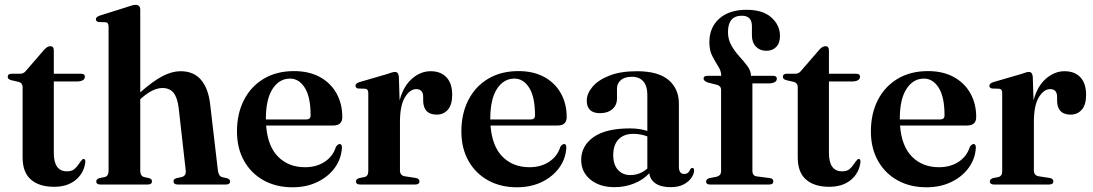

<svg xmlns="http://www.w3.org/2000/svg" viewBox="-20 -763 4522 794"><path d="M58.5 -424 26 -431.5Q12 -435.5 12 -445Q12 -458 27 -458H63.5Q78.5 -458 88 -471L161.5 -556Q175 -572 188 -572Q202.5 -572 202.5 -554.5V-458H315Q331 -458 331 -446Q331 -426 295.5 -426H202.5V-130.5Q202.5 -54.5 257 -54.5Q276.5 -54.5 287.2 -63.5Q298 -72.5 305.5 -84.2Q313 -96 322 -105Q333.5 -108.5 333 -93Q327.5 -47.5 293.2 -19Q259 9.5 203.5 9.5Q142 9.5 107.8 -20.5Q73.5 -50.5 73.5 -111.5V-403Q73.5 -419 58.5 -424Z M560 -722.5V-381Q613 -428 652.2 -448.2Q691.5 -468.5 726.5 -468.5Q781 -468.5 811.2 -433Q841.5 -397.5 849 -332.5L881 -58.5Q884 -34.5 898.5 -30.5L919 -26Q931.5 -22 931.5 -13Q931.5 0 914.5 0H715Q697.5 0 697.5 -13.5Q697.5 -22 709 -26L732 -31Q750.5 -36 748 -58.5L719 -315.5Q714 -358 698.2 -378.5Q682.5 -399 651.5 -399Q613 -399 566 -358L560 -352.5V-56.5Q560 -35.5 575.5 -31L597.5 -26Q608.5 -22.5 608.5 -13.5Q608.5 0 591.5 0H394.5Q378 0 378 -13Q378 -22 391 -26.5L414 -31Q429 -35.5 429 -56V-654Q429 -669.5 417 -671L388 -672Q376.5 -674 376.5 -683.5Q376.5 -692.5 391 -698L507 -734.5Q530 -743 540.5 -743Q560 -743 560 -722.5Z M1395.5 -279Q1395.5 -244 1358 -244H1080.5Q1087 -158 1130.2 -114.8Q1173.5 -71.5 1241.5 -71.5Q1289 -71.5 1323.2 -94.2Q1357.5 -117 1369.5 -156.5Q1378.5 -167.5 1384.5 -167.5Q1394.5 -167.5 1394 -152Q1391.5 -106.5 1364.8 -69.5Q1338 -32.5 1292.8 -10.5Q1247.5 11.5 1190 11.5Q1122 11.5 1070.2 -17.2Q1018.5 -46 989.2 -98Q960 -150 960 -219.5Q960 -293 988.8 -349.2Q1017.5 -405.5 1070.5 -437.2Q1123.5 -469 1196 -469Q1258 -469 1302.8 -444.5Q1347.5 -420 1371.5 -377Q1395.5 -334 1395.5 -279ZM1179.5 -438Q1135 -438 1107.2 -395.5Q1079.5 -353 1079.5 -271V-269H1247Q1264.5 -269 1264.5 -286Q1264.5 -362 1240.5 -400Q1216.5 -438 1179.5 -438Z M1629.5 -445 1632.5 -348Q1649 -408 1684.5 -438.2Q1720 -468.5 1760.5 -468.5Q1803 -468.5 1826.5 -443.2Q1850 -418 1850 -371Q1850 -329.5 1832 -309.2Q1814 -289 1786 -289Q1731 -289 1730 -346.5V-363.5Q1729.5 -394.5 1701 -394.5Q1675.5 -394.5 1654.8 -361Q1634 -327.5 1634 -258V-58Q1634 -37.5 1654 -34L1700 -27Q1714.5 -24 1714.5 -13Q1714.5 0 1697 0H1469Q1452 0 1452 -13Q1452 -22 1465 -26.5L1488 -31Q1503 -35 1503 -55.5V-378.5Q1503 -394.5 1491 -396L1461 -397Q1450 -399 1450 -408.5Q1450 -417.5 1465 -423L1580 -456.5Q1595 -462 1602.2 -463.8Q1609.5 -465.5 1614 -465.5Q1627.5 -465.5 1629.5 -445Z M2323.5 -279Q2323.5 -244 2286 -244H2008.5Q2015 -158 2058.2 -114.8Q2101.5 -71.5 2169.5 -71.5Q2217 -71.5 2251.2 -94.2Q2285.5 -117 2297.5 -156.5Q2306.5 -167.5 2312.5 -167.5Q2322.5 -167.5 2322 -152Q2319.5 -106.5 2292.8 -69.5Q2266 -32.5 2220.8 -10.5Q2175.5 11.5 2118 11.5Q2050 11.5 1998.2 -17.2Q1946.5 -46 1917.2 -98Q1888 -150 1888 -219.5Q1888 -293 1916.8 -349.2Q1945.5 -405.5 1998.5 -437.2Q2051.5 -469 2124 -469Q2186 -469 2230.8 -444.5Q2275.5 -420 2299.5 -377Q2323.5 -334 2323.5 -279ZM2107.5 -438Q2063 -438 2035.2 -395.5Q2007.5 -353 2007.5 -271V-269H2175Q2192.5 -269 2192.5 -286Q2192.5 -362 2168.5 -400Q2144.5 -438 2107.5 -438Z M2383.5 -101.5Q2383.5 -160 2434.5 -196Q2485.5 -232 2584.5 -232Q2606.5 -232 2624.2 -229.2Q2642 -226.5 2657 -221.5V-371.5Q2657 -407 2640.5 -426.2Q2624 -445.5 2593.5 -445.5Q2563 -445.5 2547.2 -431.5Q2531.5 -417.5 2531.5 -398.5V-356Q2531.5 -328.5 2512.5 -311.8Q2493.5 -295 2461.5 -295Q2406.5 -295 2406.5 -347Q2406.5 -375.5 2430 -403.8Q2453.5 -432 2499.8 -450.2Q2546 -468.5 2614 -468.5Q2701.5 -468.5 2744.5 -432.5Q2787.5 -396.5 2787.5 -333.5V-74Q2787.5 -43.5 2809 -43.5Q2827.5 -43.5 2834.5 -63Q2838 -68.5 2843 -68.5Q2850.5 -68.5 2850.5 -58Q2850.5 -45 2840 -28.8Q2829.5 -12.5 2808 -0.8Q2786.5 11 2753 11Q2713.5 11 2691 -4.5Q2668.5 -20 2665 -46.5Q2639 -18.5 2601.2 -3.8Q2563.5 11 2521.5 11Q2460 11 2421.8 -20.2Q2383.5 -51.5 2383.5 -101.5ZM2516 -122Q2516 -81.5 2535.8 -60.2Q2555.5 -39 2586.5 -39Q2626 -39 2657 -66V-199Q2643.5 -204 2629.5 -206.8Q2615.5 -209.5 2599 -209.5Q2559.5 -209.5 2537.8 -186.5Q2516 -163.5 2516 -122Z M3091.5 -57Q3091.5 -35.5 3110 -33.5L3163.5 -26.5Q3178 -25 3178 -13Q3178 0 3161.5 0H2916Q2900 0 2900 -12Q2900 -22.5 2914 -26.5L2943 -32Q2962 -37 2962 -55V-392.5Q2962 -406.5 2946 -412L2906.5 -422Q2889.5 -428.5 2889.5 -438Q2889.5 -449.5 2905 -449.5H2962.5V-450Q2962.5 -469.5 2950.2 -488.5Q2938 -507.5 2925.8 -531Q2913.5 -554.5 2913.5 -588.5Q2913.5 -649.5 2954.5 -686Q2995.5 -722.5 3067 -722.5Q3135 -722.5 3170.2 -690.5Q3205.5 -658.5 3205.5 -615Q3205.5 -584.5 3190 -568.8Q3174.5 -553 3149 -553Q3122.5 -553 3106 -570.2Q3089.5 -587.5 3089.5 -616.5V-655Q3089.5 -698 3047.5 -698Q2990.5 -697.5 2990.5 -630.5Q2990.5 -599.5 3004.8 -574.8Q3019 -550 3038 -529.2Q3057 -508.5 3071.2 -489.2Q3085.5 -470 3085.5 -449.5H3176Q3192.5 -449.5 3192.5 -438Q3192.5 -418 3156.5 -418H3091.5Z M3264 -424 3231.5 -431.5Q3217.5 -435.5 3217.5 -445Q3217.5 -458 3232.5 -458H3269Q3284 -458 3293.5 -471L3367 -556Q3380.5 -572 3393.5 -572Q3408 -572 3408 -554.5V-458H3520.5Q3536.5 -458 3536.5 -446Q3536.5 -426 3501 -426H3408V-130.5Q3408 -54.5 3462.5 -54.5Q3482 -54.5 3492.8 -63.5Q3503.5 -72.5 3511 -84.2Q3518.5 -96 3527.5 -105Q3539 -108.5 3538.5 -93Q3533 -47.5 3498.8 -19Q3464.5 9.5 3409 9.5Q3347.5 9.5 3313.2 -20.5Q3279 -50.5 3279 -111.5V-403Q3279 -419 3264 -424Z M4017 -279Q4017 -244 3979.5 -244H3702Q3708.5 -158 3751.8 -114.8Q3795 -71.5 3863 -71.5Q3910.5 -71.5 3944.8 -94.2Q3979 -117 3991 -156.5Q4000 -167.5 4006 -167.5Q4016 -167.5 4015.5 -152Q4013 -106.5 3986.2 -69.5Q3959.5 -32.5 3914.2 -10.5Q3869 11.5 3811.5 11.5Q3743.5 11.5 3691.8 -17.2Q3640 -46 3610.8 -98Q3581.5 -150 3581.5 -219.5Q3581.5 -293 3610.2 -349.2Q3639 -405.5 3692 -437.2Q3745 -469 3817.5 -469Q3879.5 -469 3924.2 -444.5Q3969 -420 3993 -377Q4017 -334 4017 -279ZM3801 -438Q3756.5 -438 3728.8 -395.5Q3701 -353 3701 -271V-269H3868.5Q3886 -269 3886 -286Q3886 -362 3862 -400Q3838 -438 3801 -438Z M4251 -445 4254 -348Q4270.5 -408 4306 -438.2Q4341.5 -468.5 4382 -468.5Q4424.5 -468.5 4448 -443.2Q4471.5 -418 4471.5 -371Q4471.5 -329.5 4453.5 -309.2Q4435.5 -289 4407.5 -289Q4352.5 -289 4351.5 -346.5V-363.5Q4351 -394.5 4322.5 -394.5Q4297 -394.5 4276.2 -361Q4255.5 -327.5 4255.5 -258V-58Q4255.5 -37.5 4275.5 -34L4321.5 -27Q4336 -24 4336 -13Q4336 0 4318.5 0H4090.5Q4073.5 0 4073.5 -13Q4073.5 -22 4086.5 -26.5L4109.5 -31Q4124.5 -35 4124.5 -55.5V-378.5Q4124.5 -394.5 4112.5 -396L4082.5 -397Q4071.5 -399 4071.5 -408.5Q4071.5 -417.5 4086.5 -423L4201.5 -456.5Q4216.5 -462 4223.8 -463.8Q4231 -465.5 4235.5 -465.5Q4249 -465.5 4251 -445Z"/></svg>

Font: Fraunces 72pt SemiBold
Style: Regular
Weight: 600
Version: Version 1.000;[b76b70a41]